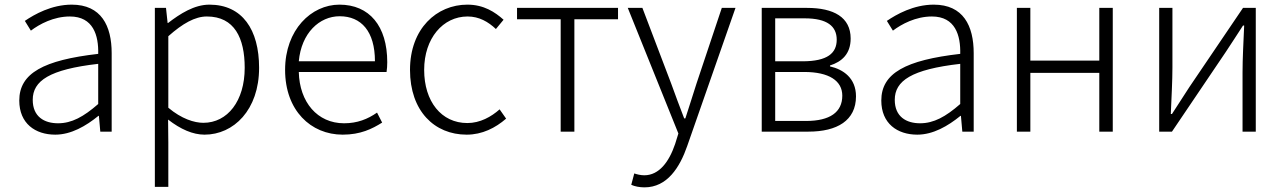

<svg xmlns="http://www.w3.org/2000/svg" viewBox="-20 -567 5529 827"><path d="M218 13C286 13 350 -24 404 -68H406L412 0H461V-338C461 -456 416 -547 289 -547C202 -547 128 -505 87 -477L113 -435C150 -463 211 -496 281 -496C382 -496 405 -414 403 -335C168 -308 63 -252 63 -134C63 -35 132 13 218 13ZM230 -36C171 -36 121 -64 121 -137C121 -219 193 -268 403 -292V-119C340 -64 289 -36 230 -36Z M647 238H705V46L704 -52C758 -10 811 13 861 13C986 13 1096 -93 1096 -275C1096 -439 1024 -547 882 -547C817 -547 756 -508 704 -468H702L695 -533H647ZM856 -38C817 -38 762 -55 705 -103V-411C767 -466 820 -496 871 -496C990 -496 1034 -403 1034 -275C1034 -132 960 -38 856 -38Z M1456 13C1533 13 1583 -12 1626 -39L1604 -82C1564 -54 1519 -36 1462 -36C1347 -36 1270 -127 1267 -257H1645C1647 -270 1648 -284 1648 -299C1648 -455 1571 -547 1442 -547C1321 -547 1208 -439 1208 -266C1208 -91 1319 13 1456 13ZM1267 -303C1278 -425 1356 -497 1443 -497C1536 -497 1595 -432 1595 -303Z M1990 13C2057 13 2114 -16 2160 -56L2132 -96C2096 -64 2048 -37 1993 -37C1881 -37 1807 -130 1807 -266C1807 -402 1888 -496 1994 -496C2044 -496 2083 -473 2116 -442L2149 -482C2112 -515 2064 -547 1993 -547C1861 -547 1746 -444 1746 -266C1746 -89 1851 13 1990 13Z M2395 0H2454V-484H2642V-533H2207V-484H2395Z M2756 240C2854 240 2908 154 2940 62L3148 -533H3089L2980 -207C2965 -161 2948 -105 2932 -57H2927C2908 -105 2888 -161 2871 -207L2747 -533H2684L2902 8L2888 53C2862 130 2819 188 2755 188C2740 188 2723 184 2712 180L2699 229C2714 236 2735 240 2756 240Z M3261 0H3462C3586 0 3667 -48 3667 -152C3667 -231 3612 -268 3555 -281V-285C3606 -301 3644 -335 3644 -401C3644 -493 3571 -533 3456 -533H3261ZM3319 -303V-488H3446C3543 -488 3584 -454 3584 -396C3584 -338 3544 -303 3437 -303ZM3319 -46V-257H3444C3551 -257 3608 -219 3608 -155C3608 -84 3555 -46 3452 -46Z M3931 13C3999 13 4063 -24 4117 -68H4119L4125 0H4174V-338C4174 -456 4129 -547 4002 -547C3915 -547 3841 -505 3800 -477L3826 -435C3863 -463 3924 -496 3994 -496C4095 -496 4118 -414 4116 -335C3881 -308 3776 -252 3776 -134C3776 -35 3845 13 3931 13ZM3943 -36C3884 -36 3834 -64 3834 -137C3834 -219 3906 -268 4116 -292V-119C4053 -64 4002 -36 3943 -36Z M4360 0H4418V-253H4715V0H4773V-533H4715V-306H4418V-533H4360Z M4973 0H5028L5259 -342C5280 -374 5313 -424 5334 -457H5339C5336 -386 5332 -315 5332 -256V0H5389V-533H5334L5103 -192C5082 -159 5049 -109 5028 -76H5023C5026 -147 5030 -219 5030 -276V-533H4973Z"/></svg>

Font: Noto Sans CJK Light
Style: Regular
Weight: 300
Designer: Ryoko NISHIZUKA (kana & ideographs); Paul D. Hunt (Latin, Greek & Cyrillic); Wenlong ZHANG (bopomofo); Sandoll Communica
Foundry: Adobe Systems Incorporated
Version: Version 1.000;PS 1;hotconv 1.0.78;makeotf.lib2.5.61930